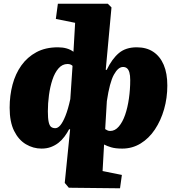

<svg xmlns="http://www.w3.org/2000/svg" viewBox="-20 -787 953 1035"><path d="M550 -411 555 -410Q584 -470 621 -501Q658 -532 717 -532Q770 -532 806.5 -507.5Q843 -483 862.5 -437.5Q882 -392 882 -326Q882 -259 864.5 -198Q847 -137 815 -89Q783 -41 738 -13.5Q693 14 639 14Q602 14 579 7Q556 0 541 -8L533 135L637 156L627 228L351 225L329 199L358 -89L353 -91Q342 -70 327.5 -50.5Q313 -31 295 -17Q277 -3 254.5 5.5Q232 14 204 14Q159 14 119.5 -9.5Q80 -33 56 -81.5Q32 -130 32 -206Q32 -272 47.5 -330.5Q63 -389 95 -434Q127 -479 176 -505.5Q225 -532 292 -532Q318 -532 339 -526Q360 -520 376 -508L385 -664L281 -685L292 -767H561L581 -747ZM278 -96Q292 -96 305.5 -112Q319 -128 333 -163Q347 -198 359 -253L371 -432Q366 -437 359.5 -439.5Q353 -442 344 -442Q316 -442 295.5 -418.5Q275 -395 262.5 -357Q250 -319 244 -274.5Q238 -230 238 -187Q238 -149 242.5 -129Q247 -109 256 -102.5Q265 -96 278 -96ZM643 -426Q617 -426 594 -384.5Q571 -343 556 -242L547 -91Q553 -87 559.5 -84Q566 -81 574 -81Q600 -81 620.5 -105Q641 -129 654.5 -168Q668 -207 675 -256Q682 -305 682 -355Q682 -381 677.5 -396.5Q673 -412 664.5 -419Q656 -426 643 -426Z"/></svg>

Font: Literata 18pt Black
Style: Italic
Weight: 900
Italic angle: -2°
Designer: Latin by Veronika Burian and Jose Scaglione. Greek by Irene Vlachou. Cyrillic by Vera Evstafieva
Foundry: TypeTogether
Version: Version 3.103;gftools[0.9.29]